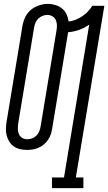

<svg xmlns="http://www.w3.org/2000/svg" viewBox="-20 -765 558 990"><path d="M248 205V150H310L440 -638Q416 -621 388 -611Q360 -601 331 -599Q331 -598 331 -598Q331 -598 331 -597L249 -102Q247 -87 242 -72.5Q237 -58 228 -44.5Q219 -31 206.5 -20.5Q194 -10 179.5 -3.5Q165 3 149.5 5.5Q134 8 119 8Q101 8 83.5 4Q66 0 52 -9.5Q38 -19 28.5 -34Q19 -49 14.5 -66Q10 -83 10.5 -101Q11 -119 14 -138L96 -633Q99 -648 104 -662.5Q109 -677 118 -690.5Q127 -704 139.5 -714.5Q152 -725 166.5 -731.5Q181 -738 196 -741.5Q211 -745 227 -745Q247 -745 266 -739Q285 -733 300 -721Q315 -709 323 -691.5Q331 -674 334 -654Q352 -656 369.5 -663Q387 -670 403 -680.5Q419 -691 432.5 -705Q446 -719 456 -735H518L371 150H410V205ZM121 -47Q133 -47 145.5 -51.5Q158 -56 167.5 -65.5Q177 -75 182 -87Q187 -99 189 -111L271 -606Q274 -621 273.5 -635.5Q273 -650 267.5 -662Q262 -674 250 -681Q238 -688 224 -688Q211 -688 199 -683Q187 -678 177.5 -669Q168 -660 163 -648Q158 -636 156 -624L74 -129Q72 -114 72 -100Q72 -86 77.5 -73.5Q83 -61 94.5 -54Q106 -47 121 -47Z"/></svg>

Font: Iosevka Slab Light Oblique
Style: Regular
Weight: 300
Italic angle: -9°
Monospace: yes
Designer: Belleve Invis
Foundry: Belleve Invis
Version: Version 11.1.1; ttfautohint (v1.8.3)